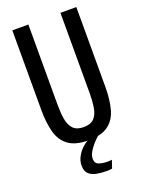

<svg xmlns="http://www.w3.org/2000/svg" viewBox="-187 -897 918 1215"><g transform="rotate(-20 271.5 -289.5)"><path d="M272 9Q184 9 137 -26Q90 -61 73 -124.5Q56 -188 56 -273V-810H164V-268Q164 -216 171 -173Q178 -130 201.5 -105Q225 -80 272 -80Q320 -80 343 -105Q366 -130 373 -173Q380 -216 380 -268V-810H487V-273Q487 -188 470 -124.5Q453 -61 406.5 -26Q360 9 272 9ZM314 231Q278 231 246 225Q214 219 194.5 200.5Q175 182 175 145Q175 112 192 82Q209 52 234.5 30Q260 8 286 0H340Q322 16 302.5 37.5Q283 59 269.5 82.5Q256 106 256 129Q256 160 282 168.5Q308 177 336 177Q344 177 352.5 176.5Q361 176 368 175L350 228Q334 231 314 231Z"/></g></svg>

Font: Oswald
Style: Regular
Weight: 400
Designer: Vernon Adams
Foundry: Vernon Adams
Version: Version 4.103; ttfautohint (v1.8.3)